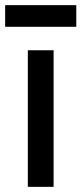

<svg xmlns="http://www.w3.org/2000/svg" viewBox="-43 -725 316 745"><path d="M65 0V-530H165V0ZM-23 -621V-705H253V-621Z"/></svg>

Font: Radio Canada Big
Style: Regular
Weight: 400
Designer: Étienne Aubert Bonn
Foundry: Coppers and Brasses
Version: Version 1.001